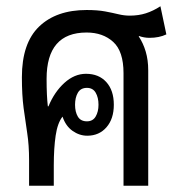

<svg xmlns="http://www.w3.org/2000/svg" viewBox="-20 -594 583 614"><path d="M73 0V-81Q73 -130 67 -168.5Q61 -207 55.5 -248.5Q50 -290 50 -347Q50 -456 105 -509Q160 -562 257 -562Q292 -562 316 -557.5Q340 -553 358.5 -548.5Q377 -544 395 -544Q423 -544 446.5 -551.5Q470 -559 493 -574L512 -484Q489 -473 458 -473Q441 -473 424 -479V-477Q438 -456 446 -429Q454 -402 454 -369V0H375V-360Q375 -430 342 -460Q309 -490 257 -490Q129 -490 129 -342Q129 -314 130 -292.5Q131 -271 133 -254H135Q154 -300 186 -329Q218 -358 255 -358Q296 -358 320 -331.5Q344 -305 344 -259Q344 -214 320.5 -187Q297 -160 259 -160Q234 -160 212 -175.5Q190 -191 180 -221Q164 -201 158 -160.5Q152 -120 152 -65V0ZM258 -206Q277 -206 286 -221.5Q295 -237 295 -259Q295 -282 286 -297.5Q277 -313 258 -313Q238 -313 229 -297.5Q220 -282 220 -259Q220 -236 229 -221Q238 -206 258 -206Z"/></svg>

Font: Noto Sans Thai Looped Condensed
Style: Regular
Weight: 400
Width: 3
Designer: Sasikarn Vongin, Ben Mitchell
Foundry: The Fontpad Ltd
Version: Version 1.001; ttfautohint (v1.8.4.7-5d5b)